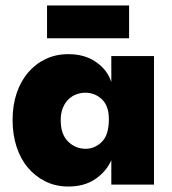

<svg xmlns="http://www.w3.org/2000/svg" viewBox="-20 -675 629 702"><path d="M230 7Q184 7 146.5 -11.5Q109 -30 82 -62Q55 -94 40.5 -138.5Q26 -183 26 -236Q26 -289 40.5 -333Q55 -377 82 -409Q109 -441 146.5 -459Q184 -477 230 -477Q290 -477 331.5 -448Q373 -419 387 -375V-470H543V0H387V-89Q368 -47 328 -20Q288 7 230 7ZM293 -131Q326 -131 351.5 -155.5Q377 -180 378 -234V-240Q378 -288 352.5 -312Q327 -336 292 -336Q275 -336 259 -330Q243 -324 230.5 -312Q218 -300 210 -281Q202 -262 202 -235Q202 -184 229 -157.5Q256 -131 293 -131ZM452 -535H152V-655H452Z"/></svg>

Font: Tilda Sans Black
Style: Regular
Weight: 900
Designer: ParaType Ltd
Foundry: ParaType Ltd
Version: Version 1.009